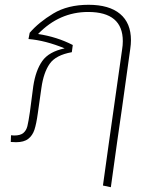

<svg xmlns="http://www.w3.org/2000/svg" viewBox="-20 -588 658 802"><path d="M527 -420Q527 -403 524 -383L490 -139L470 0L443 194L410 187L436 0L490 -381Q493 -399 493 -416Q493 -538 348 -538Q228 -538 139 -446Q218 -434 284 -400L280 -370Q213 -358 187.5 -321.5Q162 -285 153 -221L138 -115Q132 -71 124 -46.5Q116 -22 98 -8Q80 6 47 6Q34 6 25 5L26 -23Q32 -22 39 -22Q65 -22 77.5 -32.5Q90 -43 94.5 -61.5Q99 -80 105 -121L119 -228Q129 -294 156.5 -333Q184 -372 250 -386Q170 -419 99 -425L104 -451Q142 -495 202.5 -531.5Q263 -568 350 -568Q436 -568 481.5 -530Q527 -492 527 -420Z"/></svg>

Font: FiraGO UltraLight
Style: Italic
Weight: 200
Italic angle: -8°
Designer: bBox Type GmbH
Foundry: bBox Type GmbH
Version: Version 1.001